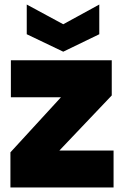

<svg xmlns="http://www.w3.org/2000/svg" viewBox="-20 -827 547 847"><path d="M473 -406 242 -163H481V0H26V-155L249 -398H28V-561H473ZM418 -807V-676L259 -599L98 -676V-807L259 -720Z"/></svg>

Font: SVN-Poppins ExtraBold
Style: Regular
Weight: 800
Designer: Ninad Kale (Devanagari), Jonny Pinhorn (Latin)
Foundry: Indian Type Foundry
Version: Version 3.002 2017; ttfautohint (v1.8.3)